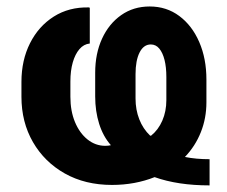

<svg xmlns="http://www.w3.org/2000/svg" viewBox="-20 -558 698 590"><path d="M324.2 10.3Q241.7 10.3 179.2 -24.9Q116.7 -60.1 81.3 -121.3Q45.9 -182.6 45.9 -260.7V-306.2Q45.9 -373 72.3 -425.3Q98.6 -477.5 145.3 -507.1Q191.9 -536.6 252.9 -535.2L255.9 -534.2V-424.3Q237.3 -422.4 224.1 -407Q210.9 -391.6 203.6 -366.2Q196.3 -340.8 196.3 -307.1V-260.7Q196.3 -216.8 210.4 -182.9Q224.6 -148.9 249 -129.4Q273.4 -109.9 303.7 -109.9Q308.6 -109.9 312.7 -110.4Q316.9 -110.8 320.8 -111.8Q296.9 -138.7 284.7 -177.5Q272.5 -216.3 272.5 -261.7V-334.5Q272.5 -393.1 293.5 -439Q314.5 -484.9 352.3 -511.5Q390.1 -538.1 439.9 -538.1Q491.7 -538.1 531 -508.8Q570.3 -479.5 592.3 -428.7Q614.3 -377.9 614.3 -313.5V-243.7Q614.3 -194.8 597.2 -151.9Q580.1 -108.9 548.3 -75.7Q582 -68.8 624 -68.8V11.7Q526.4 11.7 455.1 -13.7Q425.8 -2 392.6 4.2Q359.4 10.3 324.2 10.3ZM441.4 -141.1H444.3Q466.3 -158.7 478.8 -187.3Q491.2 -215.8 491.2 -250.5V-321.3Q491.2 -351.6 485.6 -373.8Q480 -396 469.5 -408.7Q459 -421.4 443.4 -421.4Q421.4 -421.4 408.9 -396.7Q396.5 -372.1 396.5 -330.1V-255.4Q396.5 -220.7 408 -191.4Q419.4 -162.1 441.4 -141.1Z"/></svg>

Font: Robotiche
Style: Bold
Weight: 700
Designer: Google
Version: Version 2.001